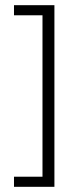

<svg xmlns="http://www.w3.org/2000/svg" viewBox="-20 -721 272 741"><path d="M34 -39H144V-662H34V-701H190V0H34Z"/></svg>

Font: TypoPRO Bebas Neue
Style: Regular
Weight: 400
Designer: Ryoichi Tsunekawa
Foundry: Ryoichi Tsunekawa
Version: Version 001.003